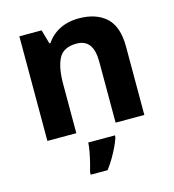

<svg xmlns="http://www.w3.org/2000/svg" viewBox="-114 -651 878 968"><g transform="rotate(-15 325.0 -167.5)"><path d="M73 0V-546H189L210 -473H216Q234 -500 259.5 -518.5Q285 -537 316.5 -546.5Q348 -556 385 -556Q475 -556 527 -509Q579 -462 579 -356V0H429V-318Q429 -377 407.5 -406.5Q386 -436 341 -436Q273 -436 248.5 -389.5Q224 -343 224 -256V0ZM409 71Q401 95 389 120Q377 145 362 170.5Q347 196 328 221H240V208Q246 188 252.5 161.5Q259 135 264 108Q269 81 270 61H409Z"/></g></svg>

Font: Noto Sans Symbols
Style: Bold
Weight: 700
Version: Version 2.002